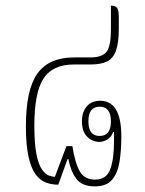

<svg xmlns="http://www.w3.org/2000/svg" viewBox="-20 -652 516 682"><path d="M317 10Q271 10 251 -17Q231 -44 223 -87H220L187 4Q164 4 143.5 -3.5Q123 -11 107 -32Q91 -53 81.5 -94.5Q72 -136 72 -203Q72 -334 113 -391Q154 -448 243 -448H301Q343 -448 358.5 -468Q374 -488 374 -549V-632Q389 -632 395.5 -624.5Q402 -617 402 -592V-551Q402 -499 391.5 -471Q381 -443 359 -433Q337 -423 302 -423H243Q167 -423 134.5 -373Q102 -323 102 -206Q102 -141 109.5 -104Q117 -67 129 -50Q141 -33 153.5 -28.5Q166 -24 175 -24L216 -133H237Q247 -71 264 -42.5Q281 -14 317 -14Q358 -14 371.5 -50.5Q385 -87 385 -151V-183L382 -184Q376 -165 361.5 -156.5Q347 -148 333 -148Q308 -148 289.5 -166.5Q271 -185 271 -221Q271 -254 288 -274Q305 -294 336 -294Q411 -294 411 -167Q411 -118 404.5 -77.5Q398 -37 378 -13.5Q358 10 317 10ZM334 -169Q374 -169 374 -221Q374 -273 334 -273Q294 -273 294 -221Q294 -169 334 -169Z"/></svg>

Font: Noto Serif Thai ExtraCondensed Thin
Style: Regular
Weight: 100
Width: 2
Designer: Monotype Design Team
Foundry: Monotype Imaging Inc.
Version: Version 2.001; ttfautohint (v1.8.4.7-5d5b)